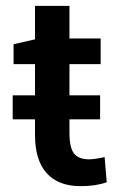

<svg xmlns="http://www.w3.org/2000/svg" viewBox="-20 -634 410 664"><path d="M101.1 -221.2H23.9V-304.2H101.1V-412.1H26.9V-481L101.1 -498V-613.8H220.2V-501H328.1V-412.1H220.2V-304.2H326.2V-221.2H220.2V-173.8Q220.2 -124 235.8 -103.5Q251.5 -83 288.1 -83Q306.6 -83 341.8 -90.8L349.1 -3.9Q312 9.8 258.8 9.8Q182.1 9.8 141.6 -34.9Q101.1 -79.6 101.1 -167Z"/></svg>

Font: LT Hoop SemBd
Style: Regular
Weight: 600
Designer: Daniel Lyons
Foundry: LyonsType
Version: Version 1.000